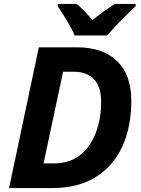

<svg xmlns="http://www.w3.org/2000/svg" viewBox="-20 -954 717 974"><path d="M26 0 177 -714H370Q501 -714 573.5 -644.5Q646 -575 646 -444Q646 -308 599.5 -208.5Q553 -109 463.5 -54.5Q374 0 246 0ZM201 -125H253Q335 -125 388 -168.5Q441 -212 467 -283Q493 -354 493 -436Q493 -515 456.5 -552.5Q420 -590 356 -590H300ZM273 -934H370Q387 -919 409.5 -896Q432 -873 449 -852Q478 -876 505.5 -895.5Q533 -915 562 -934H668V-922Q653 -909 634 -890Q615 -871 594.5 -850.5Q574 -830 555.5 -810Q537 -790 524 -774H359Q352 -792 341 -811.5Q330 -831 318.5 -851Q307 -871 295 -889Q283 -907 273 -922Z"/></svg>

Font: BC Sans
Style: Bold Italic
Weight: 700
Italic angle: -12°
Designer: Monotype Design Team
Province of B.C.
Foundry: Monotype Imaging Inc.
Version: Version 2.000;GOOG;noto-source:20170915:90ef993387c0